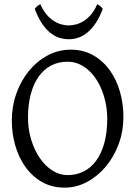

<svg xmlns="http://www.w3.org/2000/svg" viewBox="-20 -862 640 897"><path d="M481 -307.1Q481 -340.8 474.9 -373.8Q468.8 -406.7 457.5 -436.3Q446.3 -465.8 429.9 -491Q413.6 -516.1 393.1 -534.4Q372.6 -552.7 348.1 -563.2Q323.7 -573.7 295.9 -573.7Q252.4 -573.7 218 -555.4Q183.6 -537.1 159.9 -503.2Q136.2 -469.2 123.5 -420.9Q110.8 -372.6 110.8 -313Q110.8 -258.3 125.7 -209.5Q140.6 -160.6 165.8 -123.8Q190.9 -86.9 224.6 -65.4Q258.3 -43.9 295.9 -43.9Q336.4 -43.9 370.4 -60.8Q404.3 -77.6 429 -110.8Q453.6 -144 467.3 -193.4Q481 -242.7 481 -307.1ZM556.6 -315.9Q556.6 -249.5 534.7 -189.7Q512.7 -129.9 474.9 -84.5Q437 -39.1 387.2 -12.2Q337.4 14.6 281.7 14.6Q223.1 14.6 177.2 -11.2Q131.3 -37.1 99.9 -80.6Q68.4 -124 51.8 -180.7Q35.2 -237.3 35.2 -298.8Q35.2 -365.2 56.6 -425.3Q78.1 -485.4 115.2 -530.8Q152.3 -576.2 202.4 -603Q252.4 -629.9 310.1 -629.9Q370.6 -629.9 416.5 -603.3Q462.4 -576.7 493.7 -532.7Q524.9 -488.8 540.8 -432.1Q556.6 -375.5 556.6 -315.9ZM460 -820.3Q445.3 -780.8 427 -753.9Q408.7 -727.1 388.4 -710.2Q368.2 -693.4 346.2 -686Q324.2 -678.7 302.2 -678.7Q278.3 -678.7 255.9 -686Q233.4 -693.4 213.1 -710.2Q192.9 -727.1 175 -753.9Q157.2 -780.8 142.6 -820.3Q148.4 -829.1 154.3 -833.7Q160.2 -838.4 168.5 -842.3Q180.7 -814.5 196.5 -795.4Q212.4 -776.4 230 -764.9Q247.6 -753.4 265.9 -748.3Q284.2 -743.2 300.3 -743.2Q317.4 -743.2 336.2 -748.3Q355 -753.4 372.8 -764.9Q390.6 -776.4 406.5 -795.4Q422.4 -814.5 434.1 -842.3Q442.4 -838.4 448.2 -833.7Q454.1 -829.1 460 -820.3Z"/></svg>

Font: Gentium Plus APac
Style: Regular
Weight: 400
Designer: J. Victor Gaultney, Annie Olsen, Iska Routamaa, Becca Hirsbrunner
Foundry: SIL International
Version: Version 5.000